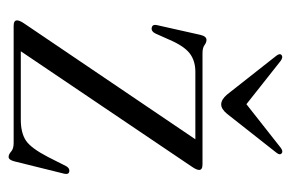

<svg xmlns="http://www.w3.org/2000/svg" viewBox="-138 -542 692 457"><g transform="rotate(90 208.5 -314.0)"><path d="M377.5 -424.5 102.5 -17H265Q296.5 -17 314.8 -29Q333 -41 354 -81.5L376 -125Q381 -133.5 388 -132.5Q396.5 -131.5 394 -120.5L364.5 -1.5Q361 12 354 12Q348 12 341.2 6Q334.5 0 321 0H42Q29 0 29 -8Q29 -14 36 -24.5L312 -432.5H151.5Q125 -432.5 107.5 -419Q90 -405.5 75 -370.5L60.5 -338Q55.5 -327.5 47.5 -328.5Q37.5 -329.5 40.5 -342L63.5 -444.5Q67 -459 75.5 -459Q81.5 -459 88 -454.2Q94.5 -449.5 107 -449.5H371.5Q385 -449.5 385 -441.5Q385 -435.5 377.5 -424.5ZM251.5 -508Q240 -494 229 -494Q217.5 -494 205.5 -508L113 -625.5Q106.5 -634 112 -638Q117 -641.5 125.5 -635.5L228.5 -554L332 -635.5Q340.5 -642 345.5 -638Q350.5 -633.5 344 -625.5Z"/></g></svg>

Font: Fraunces 72pt S000 Light
Style: Regular
Weight: 300
Version: Version 1.000; ttfautohint (v1.8.3)